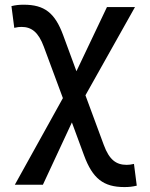

<svg xmlns="http://www.w3.org/2000/svg" viewBox="-20 -547 626 802"><path d="M499.5 234.4C519 234.4 532.7 232.9 551.3 228.5L539.6 137.7C526.9 140.6 518.6 141.6 509.3 141.6C465.3 141.6 436.5 120.6 413.6 58.6L336.9 -148.9L543.9 -517.6H426.8L299.3 -249.5L243.7 -400.4C209.5 -493.2 165.5 -527.3 79.6 -527.3C60.1 -527.3 46.4 -525.9 27.8 -521.5L39.6 -430.7C52.2 -433.6 60.5 -434.6 69.8 -434.6C111.8 -434.6 140.6 -412.6 163.1 -351.6L242.7 -137.2L42 224.6H159.2L280.3 -35.6L331.1 102.1C366.7 198.7 412.1 234.4 499.5 234.4Z"/></svg>

Font: Cascadia Code PL
Style: Regular
Weight: 400
Monospace: yes
Designer: Aaron Bell
Foundry: Saja Typeworks
Version: Version 2404.023